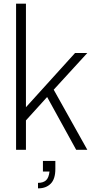

<svg xmlns="http://www.w3.org/2000/svg" viewBox="-20 -820 527 1051"><path d="M458 0H397L238 -289L122 -161V0H68V-800H122V-233L391 -530H458L274 -329ZM190 211H188V181Q216 181 231.5 167.5Q247 154 251 119H215V61H283V105Q283 160 257.5 185.5Q232 211 190 211Z"/></svg>

Font: Tanohe Sans Light
Style: Regular
Weight: 300
Designer: Village Type and Design LLC & Cristiano Sobral
Foundry: Cooper Hewitt Smithsonian Design Museum
Version: Version 1.00;September 29, 2021;FontCreator 13.0.0.2655 64-b